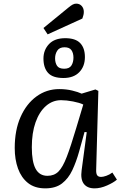

<svg xmlns="http://www.w3.org/2000/svg" viewBox="-20 -1022 670 1056"><path d="M509 -90Q508 -67 514.5 -58Q521 -49 536 -49Q547 -49 564.5 -55Q582 -61 598 -73L623 -34Q605 -18 569 -2Q533 14 500 14Q460 14 441 -11Q422 -36 429 -86L457 -295L445 -296L415 -188Q399 -131 377.5 -85.5Q356 -40 321 -13Q286 14 229 14Q171 14 134 -15.5Q97 -45 79 -95Q61 -145 61 -208Q61 -306 93 -378.5Q125 -451 180.5 -491.5Q236 -532 306 -532Q344 -532 377 -524Q410 -516 429 -507L505 -530L521 -522ZM241 -55Q278 -55 301.5 -78.5Q325 -102 347 -159Q369 -216 399 -317L438 -447Q418 -457 381.5 -464Q345 -471 316 -471Q269 -471 232.5 -439Q196 -407 175.5 -349Q155 -291 155 -212Q155 -132 176 -93.5Q197 -55 241 -55ZM356 -980Q369 -991 379 -996.5Q389 -1002 399 -1002Q418 -1002 429.5 -989Q441 -976 441 -957Q441 -948 439 -939.5Q437 -931 433 -920L242 -833L219 -868ZM329 -593Q270 -593 244.5 -621Q219 -649 219 -700Q219 -747 249.5 -779.5Q280 -812 339 -812Q395 -812 421 -785Q447 -758 447 -708Q447 -657 416 -625Q385 -593 329 -593ZM333 -644Q362 -644 373 -662Q384 -680 384 -705Q384 -730 373 -746Q362 -762 335 -762Q307 -762 295 -743.5Q283 -725 283 -701Q283 -677 293.5 -660.5Q304 -644 333 -644Z"/></svg>

Font: Literata 7pt
Style: Italic
Weight: 400
Italic angle: -2°
Designer: Latin by Veronika Burian and Jose Scaglione. Greek by Irene Vlachou. Cyrillic by Vera Evstafieva
Foundry: TypeTogether
Version: Version 3.002